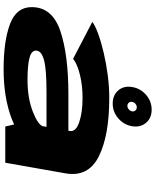

<svg xmlns="http://www.w3.org/2000/svg" viewBox="85 -957 882 1092"><g transform="rotate(90 526.0 -411.0)"><path d="M699.5 0 688 -50.5Q673.5 -43.5 657 -37Q535.5 9.5 374.5 9.5Q213 9.5 116.5 -27Q20 -63.5 20.5 -151Q21 -267.5 156.5 -313.2Q292 -359 517 -359H723.5L725 -367Q731 -401 675.8 -420.2Q620.5 -439.5 537.5 -439.5Q486 -439.5 440.8 -431.8Q395.5 -424 362.5 -411.5Q329.5 -399 315 -385.5L104.5 -495Q125 -511 171.2 -528Q217.5 -545 279 -559.5Q340.5 -574 407.5 -582.8Q474.5 -591.5 536.5 -591.5Q751 -591.5 869.8 -531.8Q988.5 -472 966 -343L905.5 0ZM698 -214 701.5 -234.5H502Q376 -234.5 323.8 -220.8Q271.5 -207 268 -179Q264.5 -151 305.2 -138.8Q346 -126.5 434.5 -126.5Q538.5 -126.5 616 -157Q690 -186.5 698 -214ZM569 -611Q521 -611 494 -642.8Q467 -674.5 475 -721.5Q482.5 -768.5 519.2 -800.5Q556 -832.5 604 -832.5Q651.5 -832.5 678.5 -800.5Q705.5 -768.5 698 -721.5Q690 -674.5 653.2 -642.8Q616.5 -611 569 -611ZM582 -694.5Q593 -694.5 602.2 -702.5Q611.5 -710.5 613.5 -721.5Q615 -732.5 608.2 -740.2Q601.5 -748 590.5 -748Q579.5 -748 570.2 -740.2Q561 -732.5 559.5 -721.5Q557.5 -710.5 564.2 -702.5Q571 -694.5 582 -694.5Z"/></g></svg>

Font: Anybody UltraExpanded ExtraBold
Style: Italic
Weight: 800
Width: 9
Italic angle: -10°
Designer: Tyler Finck
Foundry: Etcetera Type Company
Version: Version 1.010; ttfautohint (v1.8.3) -l 8 -r 50 -G 200 -x 14 